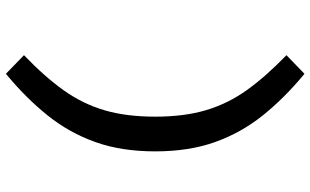

<svg xmlns="http://www.w3.org/2000/svg" viewBox="-222 -686 1058 655"><g transform="rotate(90 307.5 -359.0)"><path d="M378.5 -359Q378.5 -457.9 356.2 -532.8Q333.8 -607.7 287.2 -672.6Q240.5 -737.4 168.7 -806.7L232.3 -868.2Q314.9 -800 374.1 -726.2Q433.3 -652.3 465.1 -563.3Q496.9 -474.4 496.9 -359Q496.9 -243.6 465.1 -154.6Q433.3 -65.6 374.1 8.2Q314.9 82.1 232.3 150.3L168.7 88.7Q242.1 18.5 288.5 -46.7Q334.9 -111.8 356.7 -186.2Q378.5 -260.5 378.5 -359Z"/></g></svg>

Font: Fira Code Medium
Style: Regular
Weight: 500
Designer: Carrois Corporate, Edenspiekermann AG, Nikita Prokopov
Foundry: Carrois Corporate, Edenspiekermann AG, Nikita Prokopov
Version: Version 6.002